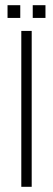

<svg xmlns="http://www.w3.org/2000/svg" viewBox="-20 -719 204 739"><path d="M62 0V-600H102V0ZM106 -650V-699H155V-650ZM9 -650V-699H58V-650Z"/></svg>

Font: Big Shoulders Text SC Thin
Style: Regular
Weight: 100
Designer: Patric King
Foundry: XO Type Co
Version: Version 2.002